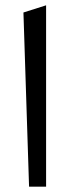

<svg xmlns="http://www.w3.org/2000/svg" viewBox="-20 -697 259 716"><path d="M67.4 -650.4 151.9 -677.2V-1H88.4Z"/></svg>

Font: Samim WOL
Style: WOL
Weight: 400
Foundry: DejaVu fonts team - Redesigned by Saber Rastikerdar
Version: Version 4.0.0